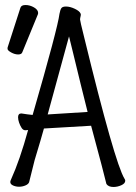

<svg xmlns="http://www.w3.org/2000/svg" viewBox="-20 -737 540 765"><path d="M432 8Q412 8 404 -4Q396 -39 343 -236L155 -225Q145 -188 118 -99L96 -11Q93 -3 81 2Q69 7 56 7Q43 7 32 2Q21 -3 21 -12Q21 -16 24 -22Q59 -99 92 -219Q87 -218 81 -218Q72 -218 66 -227.5Q60 -237 56 -248.5Q52 -260 52 -270Q52 -285 65 -285Q90 -281 110 -279Q210 -625 217 -682Q220 -698 224.5 -704.5Q229 -711 243 -711Q259 -711 278 -702Q297 -693 301 -683Q302 -682 302 -679Q302 -675 300.5 -669.5Q299 -664 299 -659Q299 -654 315 -590Q437 -89 476 -25Q479 -21 479 -17Q479 -6 463.5 1Q448 8 432 8ZM170 -281 329 -291Q304 -390 270 -531L255 -592ZM69 -529Q66 -520 52.5 -520Q39 -520 24.5 -528Q10 -536 10 -542.5Q10 -549 11 -550L61 -705Q64 -717 81.5 -717Q99 -717 115.5 -707.5Q132 -698 132 -685Q132 -682 131 -680Z"/></svg>

Font: LXGW WenKai Mono Lite
Style: Regular
Weight: 400
Monospace: yes
Designer: LXGW / Fontworks Inc.
Foundry: LXGW / Fontworks Inc.
Version: Version 1.520; June 14, 2025